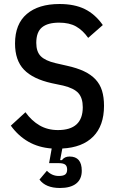

<svg xmlns="http://www.w3.org/2000/svg" viewBox="-20 -730 583 958"><path d="M279 208Q208 208 177 166L214 122Q239 148 273 148Q296 148 305.5 140.5Q315 133 315 116Q315 99 305.5 91.5Q296 84 273 84H225L238 11Q172 6 121.5 -23Q71 -52 34 -103L107 -170Q138 -127 178 -104Q218 -81 269 -81Q393 -81 393 -195Q393 -241 371 -265.5Q349 -290 295 -303L238 -315Q144 -336 99.5 -382.5Q55 -429 55 -513Q55 -610 113.5 -660Q172 -710 277 -710Q352 -710 403.5 -684.5Q455 -659 493 -605L420 -541Q393 -579 359.5 -598Q326 -617 275 -617Q218 -617 189.5 -593.5Q161 -570 161 -516Q161 -472 183.5 -449.5Q206 -427 257 -415L314 -402Q364 -391 399 -374.5Q434 -358 456.5 -334Q479 -310 489 -277.5Q499 -245 499 -202Q499 -103 445 -48.5Q391 6 291 11L280 69H289Q302 51 327 51Q388 51 388 122Q388 164 360 186Q332 208 279 208Z"/></svg>

Font: IBM Plex Sans Cond Medm
Style: Regular
Weight: 500
Width: 3
Designer: Mike Abbink, Paul van der Laan, Pieter van Rosmalen
Foundry: Bold Monday
Version: Version 1.3